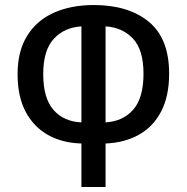

<svg xmlns="http://www.w3.org/2000/svg" viewBox="-20 -744 743 764"><path d="M304 0V-173Q228 -175 171 -207Q114 -239 82 -299.5Q50 -360 50 -449Q50 -540 88 -601.5Q126 -663 194.5 -693.5Q263 -724 353 -724Q491 -724 572 -657.5Q653 -591 653 -451Q653 -361 621 -300Q589 -239 532 -207.5Q475 -176 400 -173V0ZM304 -257V-639Q236 -635 194 -589.5Q152 -544 152 -449Q152 -353 193 -306.5Q234 -260 304 -257ZM400 -257Q469 -261 510 -307.5Q551 -354 551 -451Q551 -546 509 -590.5Q467 -635 400 -639Z"/></svg>

Font: Noto Sans Georgian Condensed Medium
Style: Regular
Weight: 500
Width: 3
Designer: Monotype Design Team, Akaki Razmadze
Foundry: Google LLC
Version: Version 2.005; ttfautohint (v1.8.4.7-5d5b)